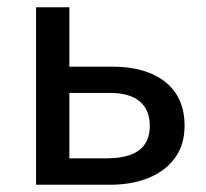

<svg xmlns="http://www.w3.org/2000/svg" viewBox="-20 -510 570 530"><path d="M79.5 0V-490H171.5V-73H274.5Q334 -73 363.8 -95.2Q393.5 -117.5 393.5 -162.5Q393.5 -206.5 365.8 -230Q338 -253.5 283.5 -253.5H157V-326H290Q383 -326 436.2 -283.8Q489.5 -241.5 489.5 -162.5Q489.5 -111 463.5 -74.8Q437.5 -38.5 391 -19.2Q344.5 0 282.5 0Z"/></svg>

Font: Geologica Roman Light
Style: Regular
Weight: 300
Designer: Sindre Bremnes, Frode Helland
Foundry: Monokrom Skriftforlag AS
Version: Version 1.010;gftools[0.9.28]